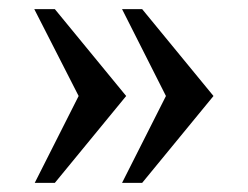

<svg xmlns="http://www.w3.org/2000/svg" viewBox="-20 -462 543 420"><path d="M291 -442 447 -252 291 -62H247L343 -252L247 -442ZM100 -442 256 -252 100 -62H56L152 -252L55 -442Z"/></svg>

Font: Ledger
Style: Regular
Weight: 400
Designer: Denis Masharov
Foundry: Denis Masharov
Version: 1.001